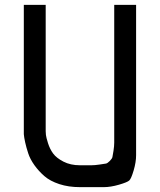

<svg xmlns="http://www.w3.org/2000/svg" viewBox="-20 -770 658 790"><path d="M309 0Q262 0 224 -12.5Q186 -25 162.5 -45.5Q139 -66 121.5 -90.5Q104 -115 96 -139.5Q88 -164 83.5 -184.5Q79 -205 78 -218V-230V-750H168V-230Q168 -224 169 -214.5Q170 -205 177.5 -181Q185 -157 198.5 -138.5Q212 -120 241 -105Q270 -90 309 -90Q342 -90 356 -90Q370 -90 390 -93Q410 -96 416 -97Q422 -98 431.5 -107.5Q441 -117 442.5 -123.5Q444 -130 447 -149.5Q450 -169 450 -183.5Q450 -198 450 -230V-750H540V-230Q540 -160 540 -131.5Q540 -103 530 -69Q520 -35 512 -27.5Q504 -20 469.5 -10Q435 0 407 0Q379 0 309 0Z"/></svg>

Font: Hermit
Style: Regular
Weight: 400
Designer: Pablo Caro
Version: Version 2.000;PS 002.000;hotconv 1.0.88;makeotf.lib2.5.64775